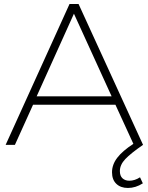

<svg xmlns="http://www.w3.org/2000/svg" viewBox="-20 -719 737 953"><path d="M675 161 689 191Q653 214 615 214Q579 214 557.5 193.5Q536 173 536 136Q536 98 562 64Q588 30 642 -5L553 -199H144L54 0H8L325 -699H370L690 0Q629 42 602 70.5Q575 99 575 130Q575 154 588 166Q601 178 622 178Q649 178 675 161ZM162 -241H534L347 -651Z"/></svg>

Font: Argentum Sans ExtraLight
Style: Regular
Weight: 275
Designer: Julieta Ulanovsky (Modified by Cristiano Sobral)
Foundry: Julieta Ulanovsky
Version: Version 1.000; ttfautohint (v1.5.65-e2d9)